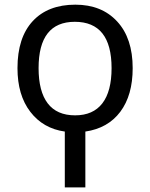

<svg xmlns="http://www.w3.org/2000/svg" viewBox="-20 -566 645 826"><path d="M258.8 0Q165.5 -13.2 110.4 -85Q55.2 -156.7 55.2 -272.9Q55.2 -404.3 120.8 -475.1Q186.5 -545.9 304.2 -545.9Q417.5 -545.9 484.1 -473.6Q550.8 -401.4 550.8 -272.9Q550.8 -156.2 497.6 -85.2Q444.3 -14.2 347.2 0V240.2H258.8ZM146 -272.9Q146 -172.9 185.3 -121.3Q224.6 -69.8 303.2 -69.8Q380.4 -69.8 420.2 -121.3Q460 -172.9 460 -272.9Q460 -472.2 301.8 -472.2Q146 -472.2 146 -272.9Z"/></svg>

Font: Noto Sans Southeast Asian
Style: Regular
Weight: 400
Designer: Monotype Design Team
Foundry: Monotype Imaging Inc.
Version: Version 1.06 uh; ttfautohint (v1.4.1)